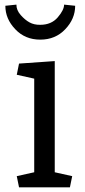

<svg xmlns="http://www.w3.org/2000/svg" viewBox="-20 -802 362 822"><path d="M214.4 -64.5 289.1 -47.9 279.3 0H61.5L51.8 -47.9L126.5 -64.5V-465.3L51.8 -481.9L61.5 -529.8L214.4 -540.5ZM45.4 -676.8Q2.9 -721.2 2.9 -777.3L50.3 -782.2Q49.8 -759.3 68.4 -737.8Q86.9 -716.8 106.4 -706.1Q126 -695.3 152.3 -695.8Q199.7 -695.8 227.1 -727.5Q254.4 -759.3 254.4 -782.2L301.8 -777.3Q301.8 -721.2 259.3 -676.8Q217.3 -632.3 152.3 -632.3Q87.4 -632.3 45.4 -676.8Z"/></svg>

Font: NoticiaText-Regular
Style: Regular
Weight: 400
Designer: JM Sole
Foundry: JM Sole
Version: Version 1.003